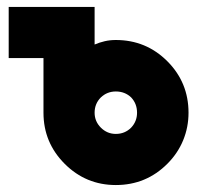

<svg xmlns="http://www.w3.org/2000/svg" viewBox="-20 -520 586 552"><path d="M313 -257Q339 -257 357 -240Q374 -222 374 -196Q374 -171 357 -153Q339 -135 313 -135Q288 -135 270 -153Q252 -171 252 -196Q252 -222 270 -240Q288 -257 313 -257ZM313 -405Q296 -405 281 -401.5Q266 -398 252 -392V-500H5V-353H105V-196Q105 -110 166 -49Q227 12 313 12Q400 12 461 -49Q491 -79 506.5 -116.5Q522 -154 522 -196Q522 -283 461 -344Q400 -405 313 -405Z"/></svg>

Font: Unageo
Style: ExtraBold
Weight: 800
Designer: Richard Sepsi
Foundry: Richard Sepsi
Version: Version 2.000